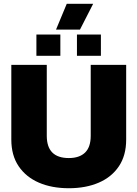

<svg xmlns="http://www.w3.org/2000/svg" viewBox="-20 -988 729 1018"><path d="M277 -831 334 -968H474L404 -831ZM173 -692V-805H300V-692ZM388 -692V-805H515V-692ZM345 10Q255 10 186.5 -19.5Q118 -49 79 -106.5Q40 -164 40 -248V-644H228V-268Q228 -150 345 -150Q401 -150 431 -179Q461 -208 461 -268V-644H649V-248Q649 -164 610.5 -106.5Q572 -49 503.5 -19.5Q435 10 345 10Z"/></svg>

Font: Kanit
Style: Bold
Weight: 700
Designer: Katatrad Team
Foundry: CadsonDemak
Version: Version 2.000; ttfautohint (v1.8.3)